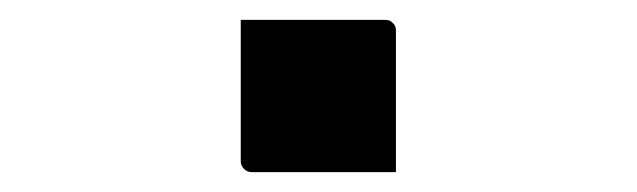

<svg xmlns="http://www.w3.org/2000/svg" viewBox="-20 -166 640 193"><path d="M378 7Q356 7 331 7Q306 7 280.5 7Q255 7 233 7Q230 7 227.5 5.5Q225 4 223.5 1.5Q222 -1 222 -4V-146Q244 -146 269.5 -146Q295 -146 320 -146Q345 -146 367 -146Q371 -146 373 -144.5Q375 -143 376.5 -141Q378 -139 378 -135Z"/></svg>

Font: Code D OnePiece
Style: Regular
Weight: 400
Version: Version 1.085; ttfautohint (v1.8.4.7-5d5b);Nerd Fonts 3.0.2